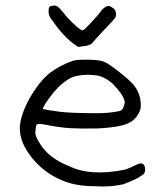

<svg xmlns="http://www.w3.org/2000/svg" viewBox="-20 -673 600 695"><path d="M242.2 -452.1Q252 -457 291 -457Q336.9 -457 355 -450.2Q373 -443.4 413.1 -411.1Q452.1 -380.9 466.8 -361.8Q481.4 -342.8 487.3 -317.4Q490.2 -299.8 489.7 -286.1Q489.3 -272.5 474.6 -251Q456.1 -226.6 418.9 -218.3Q381.8 -210 330.1 -208Q272.5 -207 234.9 -209Q197.3 -210.9 138.7 -222.7Q112.3 -227.5 110.8 -218.3Q109.4 -209 107.9 -194.8Q106.4 -180.7 125 -152.3Q157.2 -100.6 226.6 -73.2Q305.7 -33.2 430.7 -58.6Q445.3 -62.5 472.7 -76.2Q500 -89.8 504.4 -67.9Q508.8 -45.9 493.2 -38.1Q478.5 -25.4 425.8 -5.9Q378.9 4.9 322.3 1Q253.9 1 206.1 -19.5Q139.6 -46.9 95.7 -101.6Q51.8 -156.2 51.8 -208Q51.8 -251 85 -313.5Q123 -379.9 159.7 -408.2Q196.3 -436.5 242.2 -452.1ZM326.2 -400.4Q279.3 -406.2 242.2 -393.6Q210 -379.9 174.8 -339.8Q132.8 -286.1 135.7 -278.3Q136.7 -278.3 143.1 -276.9Q149.4 -275.4 158.2 -273.9Q167 -272.5 175.8 -271.5Q210.9 -264.6 289.1 -263.7Q356.4 -261.7 385.7 -266.6Q411.1 -269.5 417.5 -272.9Q423.8 -276.4 426.8 -285.2Q431.6 -296.9 431.6 -303.7Q428.7 -328.1 387.7 -370.1Q356.4 -397.5 326.2 -400.4ZM171.9 -595.7Q153.3 -615.2 156.2 -637.7Q156.2 -645.5 159.2 -648.4Q162.1 -651.4 170.9 -652.3Q180.7 -654.3 188 -649.4Q195.3 -644.5 209 -627.9Q222.7 -609.4 242.7 -590.3Q262.7 -571.3 274.4 -564.5Q279.3 -561.5 285.2 -566.4Q296.9 -577.1 317.9 -600.1Q338.9 -623 342.8 -628.9Q347.7 -637.7 356.9 -644.5Q366.2 -651.4 372.1 -651.4Q377.9 -651.4 385.3 -646.5Q392.6 -641.6 396.5 -636.7Q403.3 -621.1 397.5 -609.4Q392.6 -601.6 359.4 -567.4Q317.4 -522.5 313.5 -516.6Q302.7 -506.8 275.4 -504.9Q267.6 -502.9 263.7 -503.4Q259.8 -503.9 252 -510.7Q237.3 -519.5 214.4 -543Q191.4 -566.4 171.9 -595.7Z"/></svg>

Font: JasonHandwriting2
Style: Regular
Weight: 400
Version: Version 1.05.10